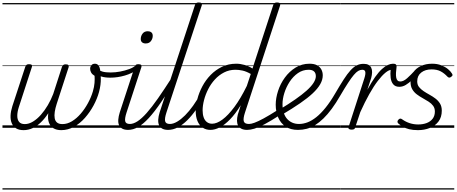

<svg xmlns="http://www.w3.org/2000/svg" viewBox="-20 -1035 3699 1555"><path d="M171 19Q134 19 110.5 4.5Q87 -10 75.5 -36.5Q64 -63 65.5 -98.5Q67 -134 80 -175L185 -495Q189 -505 195 -510Q201 -515 215 -515Q232 -515 237 -509Q242 -503 238 -492L132 -166Q120 -128 120 -97Q120 -66 134.5 -48Q149 -30 181 -30Q214 -30 247.5 -50.5Q281 -71 311.5 -105.5Q342 -140 367.5 -183.5Q393 -227 411 -274L482 -494Q486 -504 492.5 -509Q499 -514 512 -514Q528 -514 533.5 -508Q539 -502 536 -491L439 -193Q428 -159 423.5 -129.5Q419 -100 423 -77.5Q427 -55 442 -42.5Q457 -30 486 -30Q525 -30 563 -53Q601 -76 634 -114.5Q667 -153 692.5 -200Q718 -247 732 -294Q743 -331 745.5 -363.5Q748 -396 746 -421Q727 -432 718.5 -447Q710 -462 710 -478Q710 -494 720 -506.5Q730 -519 749 -519Q771 -519 782 -498Q793 -477 793 -442Q796 -424 796.5 -399.5Q797 -375 793.5 -347.5Q790 -320 782 -290Q767 -235 737.5 -180.5Q708 -126 668 -80.5Q628 -35 579 -8Q530 19 476 19Q438 19 412.5 3.5Q387 -12 376 -42.5Q365 -73 371 -118Q344 -76 312 -45Q280 -14 244.5 2.5Q209 19 171 19ZM0 490H860V500H0ZM0 -20H860V0H0ZM0 -505H860V-500H0ZM0 -1010H860V-1000H0Z M874 -406Q831 -406 802 -415Q773 -424 748 -441Q740 -447 740 -454.5Q740 -462 744.5 -468.5Q749 -475 756 -477.5Q763 -480 769 -475Q786 -462 810.5 -455Q835 -448 876 -448Q914 -448 953.5 -455.5Q993 -463 1026.5 -475.5Q1060 -488 1079 -505Q1087 -512 1094 -507Q1101 -502 1102 -492Q1103 -482 1092 -473Q1052 -441 992 -423.5Q932 -406 874 -406ZM859 490V500ZM859 -20V0ZM859 -505V-500ZM859 -1010V-1000Z M1018 17Q989 17 970.5 7Q952 -3 944 -21.5Q936 -40 938 -66.5Q940 -93 950 -125L1071 -494Q1075 -506 1081 -510.5Q1087 -515 1101 -515Q1117 -515 1123 -509Q1129 -503 1125 -491L1005 -124Q989 -75 994 -53Q999 -31 1032 -31Q1042 -31 1046.5 -23.5Q1051 -16 1049.5 -7Q1048 2 1040 9.5Q1032 17 1018 17ZM1160 -683Q1142 -683 1131 -692Q1120 -701 1120 -719Q1120 -743 1134.5 -762.5Q1149 -782 1177 -782Q1194 -782 1205.5 -773Q1217 -764 1217 -745Q1217 -722 1202.5 -702.5Q1188 -683 1160 -683ZM860 490H1185V500H860ZM860 -20H1185V0H860ZM860 -505H1185V-500H860ZM860 -1010H1185V-1000H860Z M1017 17Q1007 17 1002 9.5Q997 2 998.5 -7Q1000 -16 1008.5 -23.5Q1017 -31 1032 -31Q1060 -31 1093.5 -52.5Q1127 -74 1168 -120Q1209 -166 1260 -239Q1311 -312 1377 -415Q1383 -426 1392 -424.5Q1401 -423 1406 -415Q1411 -407 1405 -398Q1339 -287 1285 -208Q1231 -129 1185.5 -79.5Q1140 -30 1099 -6.5Q1058 17 1017 17ZM1185 490V500ZM1185 -20V0ZM1185 -505V-500ZM1185 -1010V-1000Z M1342 17Q1313 17 1294.5 7Q1276 -3 1268 -21.5Q1260 -40 1261.5 -66.5Q1263 -93 1273 -125L1559 -994Q1563 -1006 1569.5 -1010.5Q1576 -1015 1590 -1015Q1606 -1015 1612 -1009Q1618 -1003 1614 -991L1328 -124Q1312 -75 1317.5 -53Q1323 -31 1356 -31Q1366 -31 1370.5 -23.5Q1375 -16 1373.5 -7Q1372 2 1364 9.5Q1356 17 1342 17ZM1185 490H1509V500H1185ZM1185 -20H1509V0H1185ZM1185 -505H1509V-500H1185ZM1185 -1010H1509V-1000H1185Z M1341 17Q1331 17 1326 9.5Q1321 2 1322.5 -7Q1324 -16 1332.5 -23.5Q1341 -31 1356 -31Q1383 -31 1414.5 -49.5Q1446 -68 1479 -101Q1512 -134 1544 -179Q1576 -224 1605 -277Q1610 -287 1619 -286Q1628 -285 1634 -278.5Q1640 -272 1636 -262Q1605 -200 1569.5 -149Q1534 -98 1496.5 -61Q1459 -24 1420 -3.5Q1381 17 1341 17ZM1509 490V500ZM1509 -20V0ZM1509 -505V-500ZM1509 -1010V-1000Z M1684 17Q1648 17 1621 -1.5Q1594 -20 1579.5 -54.5Q1565 -89 1565 -136Q1565 -181 1578.5 -233Q1592 -285 1619 -336Q1646 -387 1686 -428Q1726 -469 1778 -494Q1830 -519 1894 -519Q1926 -519 1961 -509Q1996 -499 2025 -480L2193 -994Q2197 -1006 2204 -1010.5Q2211 -1015 2224 -1015Q2242 -1015 2247 -1008Q2252 -1001 2248 -989L1964 -123Q1948 -74 1954.5 -52.5Q1961 -31 1996 -31Q2004 -31 2008 -23.5Q2012 -16 2010.5 -7Q2009 2 2002 9.5Q1995 17 1982 17Q1954 17 1936 8Q1918 -1 1909 -17Q1900 -33 1899.5 -56Q1899 -79 1906 -107L1930 -183Q1886 -112 1843 -68Q1800 -24 1760 -3.5Q1720 17 1684 17ZM1698 -33Q1736 -33 1782 -67Q1828 -101 1878.5 -169Q1929 -237 1979 -339L2011 -436Q1974 -457 1944 -463.5Q1914 -470 1887 -470Q1837 -470 1795 -448.5Q1753 -427 1720.5 -391.5Q1688 -356 1666 -312.5Q1644 -269 1632.5 -224.5Q1621 -180 1621 -141Q1621 -109 1629.5 -84.5Q1638 -60 1655.5 -46.5Q1673 -33 1698 -33ZM1509 490H2150V500H1509ZM1509 -20H2150V0H1509ZM1509 -505H2150V-500H1509ZM1509 -1010H2150V-1000H1509Z M1982 17Q1972 17 1967 9.5Q1962 2 1963.5 -7Q1965 -16 1973.5 -23.5Q1982 -31 1997 -31Q2014 -31 2041.5 -41Q2069 -51 2114.5 -75.5Q2160 -100 2229 -144Q2238 -149 2245 -146Q2252 -143 2256 -135Q2260 -127 2258 -118Q2256 -109 2247 -103Q2174 -56 2124 -29.5Q2074 -3 2040.5 7Q2007 17 1982 17ZM2150 490V500ZM2150 -20V0ZM2150 -505V-500ZM2150 -1010V-1000Z M2246 -149Q2317 -192 2371.5 -230Q2426 -268 2463 -301Q2500 -334 2519 -363.5Q2538 -393 2538 -418Q2538 -443 2523.5 -456.5Q2509 -470 2480 -470Q2432 -470 2393 -443Q2354 -416 2326 -373Q2298 -330 2283 -282Q2268 -234 2268 -191Q2268 -153 2277.5 -123Q2287 -93 2304.5 -73Q2322 -53 2346.5 -42Q2371 -31 2401 -31Q2411 -31 2415 -23.5Q2419 -16 2417 -6.5Q2415 3 2408.5 10Q2402 17 2393 17Q2333 17 2293 -10Q2253 -37 2233 -83.5Q2213 -130 2213 -187Q2213 -240 2232 -298.5Q2251 -357 2287 -406.5Q2323 -456 2373.5 -487.5Q2424 -519 2487 -519Q2525 -519 2548.5 -506Q2572 -493 2583 -471.5Q2594 -450 2594 -425Q2594 -389 2573.5 -353Q2553 -317 2512.5 -279Q2472 -241 2410 -198.5Q2348 -156 2264 -106ZM2150 490H2638V500H2150ZM2150 -20H2638V0H2150ZM2150 -505H2638V-500H2150ZM2150 -1010H2638V-1000H2150Z M2393 17Q2381 17 2375.5 10Q2370 3 2371 -6.5Q2372 -16 2379.5 -23.5Q2387 -31 2402 -31Q2435 -31 2470 -44Q2505 -57 2541.5 -86Q2578 -115 2616.5 -162.5Q2655 -210 2694 -277Q2733 -344 2763 -390.5Q2793 -437 2818.5 -465Q2844 -493 2869 -505.5Q2894 -518 2924 -518Q2934 -518 2936.5 -510.5Q2939 -503 2936 -494Q2933 -485 2927 -477.5Q2921 -470 2914 -470Q2897 -470 2881 -460.5Q2865 -451 2845.5 -428Q2826 -405 2799.5 -364.5Q2773 -324 2736 -261Q2701 -200 2667 -154Q2633 -108 2599.5 -75.5Q2566 -43 2532.5 -22Q2499 -1 2464.5 8Q2430 17 2393 17ZM2637 490H2737V500H2637ZM2637 -20H2737V0H2637ZM2637 -505H2737V-500H2637ZM2637 -1010H2737V-1000H2637Z M2827 15Q2815 15 2807 10Q2799 5 2803 -6L2931 -401Q2942 -436 2938.5 -453Q2935 -470 2914 -470Q2904 -470 2899.5 -477.5Q2895 -485 2897 -494Q2899 -503 2906 -510.5Q2913 -518 2925 -518Q2949 -518 2964 -510Q2979 -502 2986.5 -486.5Q2994 -471 2993.5 -449.5Q2993 -428 2986 -402L2955 -308Q2989 -370 3018 -411Q3047 -452 3073 -475.5Q3099 -499 3121.5 -509Q3144 -519 3163 -519Q3175 -519 3179.5 -511.5Q3184 -504 3182 -494Q3180 -484 3172.5 -477Q3165 -470 3152 -470Q3131 -470 3102.5 -447Q3074 -424 3040.5 -380.5Q3007 -337 2971 -273Q2935 -209 2898 -127L2857 -4Q2855 6 2848.5 10.5Q2842 15 2827 15ZM2738 490H3155V500H2738ZM2738 -20H3155V0H2738ZM2738 -505H3155V-500H2738ZM2738 -1010H3155V-1000H2738Z M3214 -332Q3182 -332 3165 -352Q3148 -372 3144 -404.5Q3140 -437 3144 -473L3164 -519Q3180 -519 3186 -513.5Q3192 -508 3192 -496Q3188 -467 3187 -444.5Q3186 -422 3189 -406.5Q3192 -391 3200 -383Q3208 -375 3222 -375Q3248 -375 3278 -402Q3308 -429 3338 -462Q3346 -472 3355 -468Q3364 -464 3368.5 -454.5Q3373 -445 3364 -437Q3341 -410 3316 -386Q3291 -362 3266 -347Q3241 -332 3214 -332ZM3155 490H3180V500H3155ZM3155 -20H3180V0H3155ZM3155 -505H3180V-500H3155ZM3155 -1010H3180V-1000H3155Z M3365 19Q3324 19 3294 11.5Q3264 4 3243 -8.5Q3222 -21 3207 -34Q3199 -41 3199 -49Q3199 -57 3206 -65Q3214 -74 3221.5 -74.5Q3229 -75 3238 -68Q3266 -48 3298.5 -37.5Q3331 -27 3367 -27Q3405 -27 3435.5 -38.5Q3466 -50 3484 -73.5Q3502 -97 3502 -132Q3502 -159 3488 -178Q3474 -197 3451.5 -211.5Q3429 -226 3403.5 -240Q3378 -254 3355.5 -271Q3333 -288 3319 -312Q3305 -336 3305 -371Q3305 -416 3327 -449Q3349 -482 3389 -500.5Q3429 -519 3480 -519Q3522 -519 3554.5 -506Q3587 -493 3608.5 -475Q3630 -457 3640 -440Q3646 -431 3645 -425.5Q3644 -420 3633 -412Q3625 -406 3618 -406.5Q3611 -407 3604 -414Q3578 -442 3548.5 -457.5Q3519 -473 3475 -473Q3424 -473 3391.5 -447.5Q3359 -422 3359 -376Q3359 -349 3373.5 -330.5Q3388 -312 3410.5 -297Q3433 -282 3458.5 -268Q3484 -254 3506.5 -237Q3529 -220 3543.5 -196.5Q3558 -173 3558 -139Q3558 -86 3531.5 -51Q3505 -16 3461 1.5Q3417 19 3365 19ZM3180 490H3659V500H3180ZM3180 -20H3659V0H3180ZM3180 -505H3659V-500H3180ZM3180 -1010H3659V-1000H3180Z"/></svg>

Font: Playwrite AU VIC Guides
Style: Regular
Weight: 400
Designer: Veronika Burian, José Scaglione
Foundry: TypeTogether
Version: Version 1.003